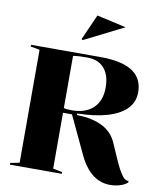

<svg xmlns="http://www.w3.org/2000/svg" viewBox="-101 -1023 935 1117"><g transform="rotate(10 366.5 -464.0)"><path d="M626 15Q588 15 555.5 0Q523 -15 496.5 -44Q470 -73 449 -113Q427 -159 398.5 -220Q370 -281 337 -351H284V-21L339 -10V0H32V-10L86 -21V-688L32 -698V-708H443Q526 -708 582 -690Q638 -672 666 -635Q694 -598 694 -543Q694 -487 656 -447Q618 -407 544.5 -385Q471 -363 366 -361V-352Q414 -351 452.5 -342.5Q491 -334 521 -318Q551 -302 572 -278Q593 -254 606 -221Q630 -165 648.5 -124.5Q667 -84 682 -61Q697 -38 706 -33Q717 -25 728 -27V-17Q713 -4 694 3Q675 10 657.5 12.5Q640 15 626 15ZM332 -374Q373 -374 404.5 -385Q436 -396 458 -417Q480 -438 491.5 -468.5Q503 -499 503 -538Q503 -588 487 -622Q471 -656 441 -674Q411 -692 367 -692Q342 -692 322.5 -691Q303 -690 284 -687V-379Q294 -376 305 -375Q316 -374 332 -374ZM323 -787 316 -792 383 -943 556 -904Z"/></g></svg>

Font: Kalnia SemiBold
Style: Regular
Weight: 600
Designer: Frida Medrano
Foundry: Frida Medrano
Version: Version 1.105